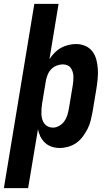

<svg xmlns="http://www.w3.org/2000/svg" viewBox="-54 -755 574 990"><path d="M-34 215 123 -735H248L201 -450Q212 -467 227 -482.5Q242 -498 260 -508Q278 -518 298.5 -523Q319 -528 338 -528Q364 -528 386.5 -518Q409 -508 423 -489Q437 -470 443 -446.5Q449 -423 450.5 -398Q452 -373 449.5 -347.5Q447 -322 443 -297L423 -177Q419 -155 413.5 -133Q408 -111 397.5 -90.5Q387 -70 373 -51Q359 -32 340 -18.5Q321 -5 298.5 1.5Q276 8 254 8Q232 8 212.5 1.5Q193 -5 178 -19Q163 -33 154 -51.5Q145 -70 142 -90L91 215ZM219 -97Q235 -97 251 -106Q267 -115 277.5 -129.5Q288 -144 293 -160.5Q298 -177 301 -194L321 -314Q323 -326 324 -338Q325 -350 324.5 -362Q324 -374 320.5 -385Q317 -396 310.5 -405Q304 -414 293 -418.5Q282 -423 270 -423Q255 -423 239 -417Q223 -411 211 -399Q199 -387 192.5 -371.5Q186 -356 183 -341L163 -221Q161 -207 160 -193.5Q159 -180 159.5 -167Q160 -154 163.5 -141Q167 -128 174.5 -118Q182 -108 193.5 -102.5Q205 -97 219 -97Z"/></svg>

Font: Iosevka Curly Extrabold
Style: Italic
Weight: 800
Italic angle: -9°
Monospace: yes
Designer: Belleve Invis
Foundry: Belleve Invis
Version: Version 22.1.2; ttfautohint (v1.8.4)